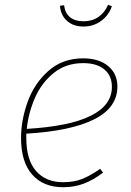

<svg xmlns="http://www.w3.org/2000/svg" viewBox="-20 -773 549 803"><path d="M90 -214V-196Q90 -104 131 -57.5Q172 -11 244 -11Q289 -11 323.5 -24.5Q358 -38 399 -67L411 -51Q370 -20 330.5 -5Q291 10 244 10Q161 10 114.5 -43Q68 -96 68 -195Q68 -271 96 -348Q124 -425 183 -477Q242 -529 328 -529Q393 -529 432 -497Q471 -465 471 -411Q471 -323 374 -274Q277 -225 90 -214ZM92 -234Q448 -255 448 -410Q448 -456 416.5 -482.5Q385 -509 328 -509Q256 -509 205 -468Q154 -427 126.5 -364.5Q99 -302 92 -234ZM231 -749 248 -751Q252 -718 273 -701Q294 -684 329 -684Q365 -684 391.5 -702Q418 -720 432 -753L448 -747Q435 -709 403 -685.5Q371 -662 329 -662Q286 -662 259.5 -686.5Q233 -711 231 -749Z"/></svg>

Font: FiraGO Thin
Style: Italic
Weight: 100
Italic angle: -8°
Designer: bBox Type GmbH
Foundry: bBox Type GmbH
Version: Version 1.001